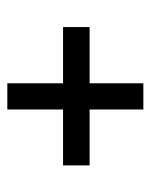

<svg xmlns="http://www.w3.org/2000/svg" viewBox="37 -536 417 532"><g transform="rotate(-90 246.0 -269.5)"><path d="M281.7 -81.3V-230.2H437.5V-303.8H281.7V-458.2H209.1V-303.8H54.2V-230.2H209.1V-81.3Z"/></g></svg>

Font: Arad
Style: Regular
Weight: 400
Designer: Mohammad Darvishi
Version: Version 1.010;September 21, 2024;FontCreator 15.0.0.2992 64-